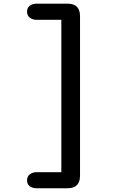

<svg xmlns="http://www.w3.org/2000/svg" viewBox="-20 -788 659 1022"><path d="M174 214Q153.5 214 138.8 203.5Q124 193 124 172Q124 151.5 138.8 140Q153.5 128.5 174 128.5H306.5V-682.5H174Q153.5 -682.5 138.8 -694Q124 -705.5 124 -726Q124 -746.5 138.8 -757.5Q153.5 -768.5 174 -768.5H339.5Q406 -768.5 406 -701.5V147.5Q406 214 339.5 214Z"/></svg>

Font: Sono Monospace Medium
Style: Regular
Weight: 500
Designer: Tyler Finck
Foundry: Tyler Finck
Version: Version 2.112